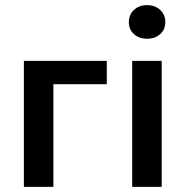

<svg xmlns="http://www.w3.org/2000/svg" viewBox="-20 -728 724 748"><path d="M73 0V-491H396V-400H188V0Z M495 0V-491H610V0ZM553 -577Q522 -577 502 -595Q482 -613 482 -642Q482 -671 502 -689.5Q522 -708 553 -708Q584 -708 604 -689.5Q624 -671 624 -642Q624 -613 604 -595Q584 -577 553 -577Z"/></svg>

Font: TT Toshiba Sans Medium
Style: Regular
Weight: 500
Designer: Paul D. Hunt
Foundry: Toshiba Corporation
Version: Version 2.020;PS 2.000;hotconv 1.0.86;makeotf.lib2.5.63406